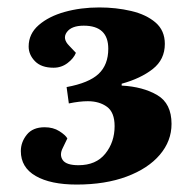

<svg xmlns="http://www.w3.org/2000/svg" viewBox="-20 -858 495 516"><path d="M423 -740Q423 -698 390.5 -672.5Q358 -647 307 -633V-628Q364 -625 402.5 -602.5Q441 -580 441 -525Q441 -479 409.5 -442Q378 -405 320.5 -383.5Q263 -362 186 -362Q116 -362 76 -385Q36 -408 36 -452Q36 -476 52 -496Q68 -516 100 -516Q123 -516 139.5 -505.5Q156 -495 161 -486L149 -461Q139 -442 148.5 -428Q158 -414 191 -414Q238 -414 263 -445Q288 -476 288 -519Q288 -556 267.5 -571Q247 -586 216 -586Q194 -586 165 -580L159 -624Q219 -635 245 -659.5Q271 -684 271 -727Q271 -789 205 -789Q172 -789 159.5 -771.5Q147 -754 166 -735L184 -716Q178 -701 161.5 -688.5Q145 -676 124 -676Q91 -676 74 -693.5Q57 -711 57 -733Q57 -767 84 -790.5Q111 -814 154 -826Q197 -838 247 -838Q292 -838 332.5 -828.5Q373 -819 398 -797.5Q423 -776 423 -740Z"/></svg>

Font: Literata 36pt ExtraBold
Style: Italic
Weight: 800
Italic angle: -2°
Designer: Latin by Veronika Burian and Jose Scaglione. Greek by Irene Vlachou. Cyrillic by Vera Evstafieva
Foundry: TypeTogether
Version: Version 3.002